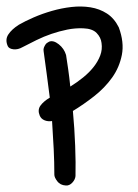

<svg xmlns="http://www.w3.org/2000/svg" viewBox="-21 -557 423 590"><path d="M211 -16Q210 -5 201 4.5Q192 14 181 13Q164 12 155 0Q146 -12 146 -20Q146 -58 144 -99.5Q142 -141 139 -185Q126 -183 115.5 -187.5Q105 -192 101 -202Q94 -219 103 -232Q112 -245 132 -257Q127 -294 122.5 -330Q118 -366 113 -400Q112 -406 114 -411Q116 -416 119 -420.5Q122 -425 130 -429Q143 -434 159.5 -421Q176 -408 182 -388Q185 -369 188.5 -344.5Q192 -320 195 -291Q216 -304 234.5 -319Q253 -334 266.5 -351Q280 -368 287 -386.5Q294 -405 291 -425Q289 -442 276 -455.5Q263 -469 235 -470Q210 -471 185.5 -466Q161 -461 137.5 -453Q114 -445 91.5 -434Q69 -423 48 -412Q34 -404 20.5 -405.5Q7 -407 3 -415Q-6 -435 4.5 -451Q15 -467 37 -481Q56 -492 82.5 -503.5Q109 -515 138.5 -523.5Q168 -532 198.5 -535.5Q229 -539 257 -534.5Q285 -530 307.5 -515.5Q330 -501 344 -473Q361 -427 353.5 -388.5Q346 -350 323.5 -318.5Q301 -287 268.5 -261.5Q236 -236 203 -216Q208 -162 210 -109Q212 -56 211 -16Z"/></svg>

Font: Nanum Pen
Style: Regular
Weight: 400
Designer: Doo-yul Kwak; Hyunghwan Choi; Nicolas Noh;
Foundry: NHN Corporation
Version: Version 1.10